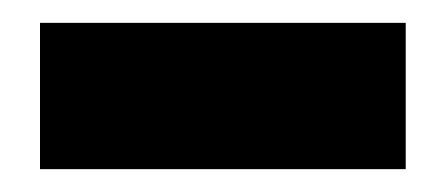

<svg xmlns="http://www.w3.org/2000/svg" viewBox="-20 -782 380 168"><path d="M15 -762H335V-634H15Z"/></svg>

Font: Alexandria Black
Style: Regular
Weight: 900
Designer: Mohamed Gaber
Foundry: Kief Type Foundry
Version: Version 5.100